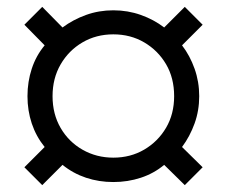

<svg xmlns="http://www.w3.org/2000/svg" viewBox="-20 -630 660 559"><path d="M103 -91 51 -143 110 -202Q85 -233 72.5 -270.5Q60 -308 60 -350Q60 -392 72.5 -430Q85 -468 110 -498L51 -558L103 -610L162 -550Q193 -573 230.5 -586.5Q268 -600 310 -600Q352 -600 390 -586.5Q428 -573 458 -550L518 -610L570 -558L510 -498Q533 -468 546.5 -430Q560 -392 560 -350Q560 -308 546.5 -270.5Q533 -233 510 -202L570 -143L518 -91L458 -150Q428 -125 390 -112.5Q352 -100 310 -100Q268 -100 230.5 -112.5Q193 -125 162 -150ZM310 -171Q360 -171 400 -194.5Q440 -218 463.5 -258Q487 -298 487 -350Q487 -403 463.5 -443Q440 -483 400 -506.5Q360 -530 310 -530Q260 -530 220 -506.5Q180 -483 156.5 -442.5Q133 -402 133 -350Q133 -298 156.5 -257.5Q180 -217 220.5 -194Q261 -171 310 -171Z"/></svg>

Font: Space Grotesk Light
Style: Regular
Weight: 400
Version: Version 2.000